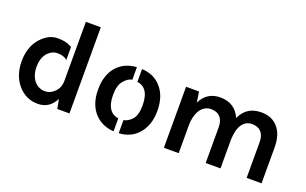

<svg xmlns="http://www.w3.org/2000/svg" viewBox="-81 -1055 2291 1437"><g transform="rotate(20 1064.5 -336.0)"><path d="M402 -215C402 -180 390 -150 367 -127C344 -104 319 -93 290 -93C221 -93 170 -153 170 -244C170 -289 181 -325 203 -352C226 -379 253 -393 285 -393C317 -393 343 -385 362 -368C362 -368 362 -470 362 -470C335 -489 297 -499 248 -499C199 -499 154 -476 113 -430C72 -383 51 -321 51 -245C51 -169 73 -106 116 -57C158 -10 210 14 272 14C334 14 380 -16 410 -75L424 0H521V-686H402V-426Z M877 13C877 13 877 -90 877 -90C822 -97 780 -140 780 -243C780 -294 791 -333 814 -358C837 -384 858 -397 877 -397C877 -397 877 -498 877 -498C816 -494 767 -473 730 -436C684 -390 661 -325 661 -242C661 -160 684 -96 730 -50C768 -12 817 9 877 13ZM918 -91C918 -91 918 13 918 13C978 10 1027 -11 1064 -50C1110 -97 1133 -161 1133 -242C1133 -325 1110 -389 1064 -436C1023 -479 969 -495 918 -498C918 -498 918 -396 918 -396C974 -389 1015 -346 1015 -243C1015 -192 1005 -155 985 -132C965 -109 943 -96 918 -91Z M1705 -394C1678 -459 1624 -499 1543 -499C1472 -499 1421 -467 1389 -402L1376 -486H1273V0H1391V-225C1394 -337 1444 -393 1507 -393C1570 -393 1606 -356 1606 -284V0H1724V-228C1727 -339 1770 -393 1833 -393C1896 -393 1932 -356 1932 -284V0H2051V-284C2051 -351 2036 -403 2005 -440C1973 -479 1928 -499 1870 -499C1791 -499 1736 -464 1705 -394Z"/></g></svg>

Font: Karla
Style: Bold Stencil
Weight: 400
Designer: Jonathan Pinhorn
Version: Version 1.000